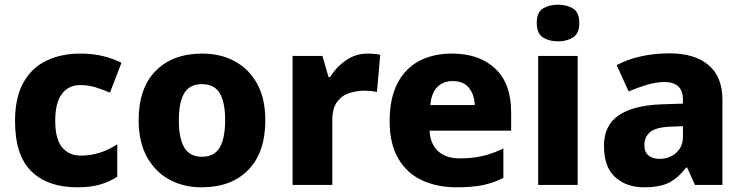

<svg xmlns="http://www.w3.org/2000/svg" viewBox="-20 -787 3164 817"><path d="M308 10Q184 10 114 -57.5Q44 -125 44 -272Q44 -372 79.5 -435.5Q115 -499 178 -529Q241 -559 322 -559Q376 -559 419.5 -548Q463 -537 497 -520L448 -393Q413 -408 383 -416.5Q353 -425 322 -425Q271 -425 243 -387Q215 -349 215 -273Q215 -196 244 -160.5Q273 -125 323 -125Q367 -125 405.5 -137.5Q444 -150 479 -173V-35Q445 -13 405 -1.5Q365 10 308 10Z M1109 -276Q1109 -138 1036.5 -64Q964 10 838 10Q760 10 699.5 -23.5Q639 -57 604.5 -120.5Q570 -184 570 -276Q570 -412 642.5 -485.5Q715 -559 841 -559Q919 -559 979.5 -526Q1040 -493 1074.5 -430Q1109 -367 1109 -276ZM741 -276Q741 -199 764 -159.5Q787 -120 840 -120Q892 -120 915 -159.5Q938 -199 938 -276Q938 -352 915 -390.5Q892 -429 839 -429Q787 -429 764 -390.5Q741 -352 741 -276Z M1544 -559Q1557 -559 1573 -557.5Q1589 -556 1598 -554L1584 -396Q1575 -398 1561 -399.5Q1547 -401 1530 -401Q1498 -401 1466.5 -391Q1435 -381 1414.5 -353.5Q1394 -326 1394 -275V0H1225V-549H1352L1378 -459H1385Q1409 -500 1451 -529.5Q1493 -559 1544 -559Z M1903 -559Q2019 -559 2087 -495.5Q2155 -432 2155 -309V-231H1808Q1810 -177 1843 -145Q1876 -113 1937 -113Q1989 -113 2032.5 -123Q2076 -133 2122 -155V-30Q2081 -9 2035.5 0.5Q1990 10 1923 10Q1840 10 1775.5 -20Q1711 -50 1674.5 -112.5Q1638 -175 1638 -271Q1638 -368 1671 -432Q1704 -496 1763.5 -527.5Q1823 -559 1903 -559ZM1906 -442Q1867 -442 1841.5 -417.5Q1816 -393 1811 -340H2000Q1999 -383 1976 -412.5Q1953 -442 1906 -442Z M2355 -767Q2391 -767 2418 -751Q2445 -735 2445 -689Q2445 -644 2418 -627.5Q2391 -611 2355 -611Q2317 -611 2290.5 -627.5Q2264 -644 2264 -689Q2264 -735 2290.5 -751Q2317 -767 2355 -767ZM2438 -549V0H2270V-549Z M2829 -560Q2936 -560 2995 -510Q3054 -460 3054 -364V0H2937L2904 -74H2900Q2865 -29 2826 -9.5Q2787 10 2719 10Q2646 10 2598 -33Q2550 -76 2550 -166Q2550 -253 2611.5 -295.5Q2673 -338 2792 -343L2886 -346V-362Q2886 -402 2865.5 -420Q2845 -438 2809 -438Q2773 -438 2734 -426.5Q2695 -415 2655 -398L2604 -510Q2649 -534 2706 -547Q2763 -560 2829 -560ZM2835 -248Q2772 -246 2747 -225.5Q2722 -205 2722 -170Q2722 -139 2740 -125Q2758 -111 2786 -111Q2828 -111 2857 -136.5Q2886 -162 2886 -206V-250Z"/></svg>

Font: Noto Sans Kannada ExtraBold
Style: Regular
Weight: 800
Designer: Jelle Bosma - Monotype Design Team
Foundry: Monotype Imaging Inc.
Version: Version 2.005; ttfautohint (v1.8.4.7-5d5b)